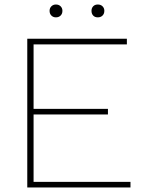

<svg xmlns="http://www.w3.org/2000/svg" viewBox="-20 -832 633 852"><path d="M101 0V-660H543V-635H129V-349H459V-324H129V-25H559V0ZM228 -812Q241 -812 249 -804Q257 -796 257 -784Q257 -771 249 -763Q241 -755 228 -755Q216 -755 208 -763Q200 -771 200 -784Q200 -796 208 -804Q216 -812 228 -812ZM414 -812Q427 -812 435 -804Q443 -796 443 -784Q443 -771 435 -763Q427 -755 414 -755Q401 -755 393.5 -763Q386 -771 386 -784Q386 -796 393.5 -804Q401 -812 414 -812Z"/></svg>

Font: Work Sans ExtraLight
Style: Regular
Weight: 200
Designer: Wei Huang
Foundry: Wei Huang
Version: Version 2.010; ttfautohint (v1.8.3)